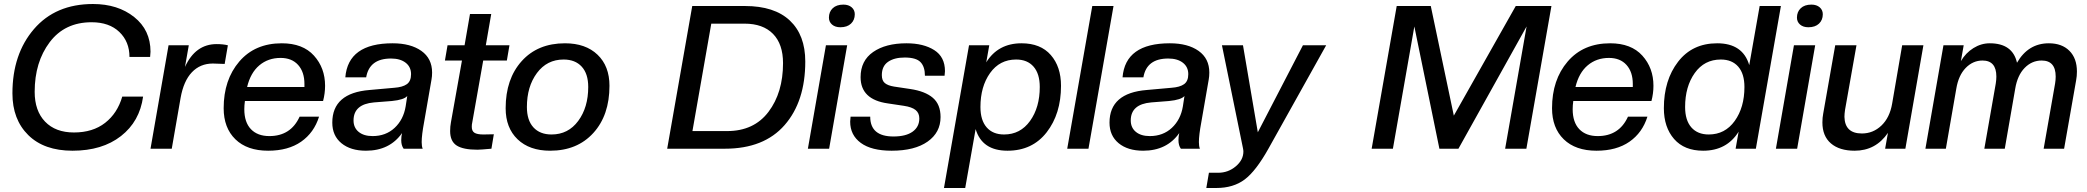

<svg xmlns="http://www.w3.org/2000/svg" viewBox="-20 -742 10414 958"><path d="M342 10Q200 10 121 -68Q42 -146 42 -276Q42 -472 149.5 -597Q257 -722 444 -722Q568 -722 649.5 -657Q731 -592 731 -484Q731 -476 729 -458H626Q626 -534 575.5 -582.5Q525 -631 437 -631Q303 -631 228 -531.5Q153 -432 153 -284Q153 -189 205 -135Q257 -81 349 -81Q443 -81 504.5 -129Q566 -177 590 -260H694Q677 -136 583.5 -63Q490 10 342 10Z M837 0H731L821 -516H922L903 -408Q955 -522 1061 -522Q1093 -522 1117 -516L1101 -423L1042 -425Q979 -425 937.5 -381.5Q896 -338 881 -253Z M1318 10Q1213 10 1154.5 -47Q1096 -104 1096 -202Q1096 -344 1174 -435Q1252 -526 1386 -526Q1491 -526 1546.5 -464.5Q1602 -403 1602 -314Q1602 -276 1592 -238H1202Q1199 -216 1199 -197Q1199 -132 1232 -97.5Q1265 -63 1324 -63Q1431 -63 1475 -160H1572Q1547 -80 1482.5 -35Q1418 10 1318 10ZM1380 -453Q1318 -453 1274 -416Q1230 -379 1213 -308H1499V-323Q1499 -383 1467.5 -418Q1436 -453 1380 -453Z M1806 10Q1729 10 1683.5 -27.5Q1638 -65 1638 -130Q1638 -278 1824 -293L1947 -304Q1989 -307 2010 -322Q2031 -337 2031 -372Q2031 -408 2004 -429Q1977 -450 1931 -450Q1823 -450 1807 -356H1703Q1717 -526 1939 -526Q2029 -526 2082.5 -488Q2136 -450 2136 -380Q2136 -361 2133 -345L2096 -132Q2084 -68 2084 -33Q2084 -12 2089 0H1994Q1982 -16 1982 -43Q1982 -61 1986 -78Q1924 10 1806 10ZM1839 -63Q1905 -63 1949 -104Q1993 -145 2004 -211L2012 -263Q1996 -244 1935 -238L1846 -231Q1744 -222 1744 -141Q1744 -105 1769.5 -84Q1795 -63 1839 -63Z M2362 5Q2291 5 2258.5 -16Q2226 -37 2226 -88Q2226 -111 2230 -132L2285 -440H2200L2213 -516H2298L2325 -672H2431L2404 -516H2522L2509 -440H2391L2336 -129Q2334 -122 2334 -109Q2334 -88 2347.5 -79.5Q2361 -71 2392 -71L2444 -72L2432 0Q2377 5 2362 5Z M2732 -71Q2815 -71 2865 -138.5Q2915 -206 2915 -308Q2915 -374 2882.5 -409.5Q2850 -445 2792 -445Q2709 -445 2659 -377.5Q2609 -310 2609 -208Q2609 -142 2641.5 -106.5Q2674 -71 2732 -71ZM2725 10Q2622 10 2562.5 -47Q2503 -104 2503 -202Q2503 -348 2583 -437Q2663 -526 2799 -526Q2902 -526 2961.5 -469Q3021 -412 3021 -314Q3021 -167 2940.5 -78.5Q2860 10 2725 10Z M3998 -435Q3998 -236 3895 -118Q3792 0 3597 0H3309L3434 -712H3697Q3844 -712 3921 -639.5Q3998 -567 3998 -435ZM3887 -427Q3887 -522 3837 -573Q3787 -624 3695 -624H3529L3435 -88H3608Q3742 -88 3814.5 -184Q3887 -280 3887 -427Z M4117 0H4011L4101 -516H4207ZM4173 -606Q4147 -606 4131.5 -619.5Q4116 -633 4116 -654Q4116 -683 4135 -701Q4154 -719 4188 -719Q4214 -719 4229.5 -705.5Q4245 -692 4245 -671Q4245 -642 4226 -624Q4207 -606 4173 -606Z M4429 10Q4328 10 4275 -29Q4222 -68 4222 -135Q4222 -142 4224 -160H4322Q4322 -61 4438 -61Q4500 -61 4533.5 -85Q4567 -109 4567 -151Q4567 -178 4548.5 -193Q4530 -208 4490 -214L4410 -226Q4274 -245 4274 -357Q4274 -439 4336.5 -482.5Q4399 -526 4503 -526Q4588 -526 4641.5 -492Q4695 -458 4695 -387Q4695 -380 4693 -364H4595Q4595 -409 4573 -432Q4551 -455 4494 -455Q4442 -455 4411 -433.5Q4380 -412 4380 -367Q4380 -340 4395 -327.5Q4410 -315 4441 -310L4521 -298Q4596 -287 4634.5 -254Q4673 -221 4673 -158Q4673 -81 4608.5 -35.5Q4544 10 4429 10Z M5007 10Q4880 10 4848 -98L4796 196H4690L4815 -516H4916L4901 -431Q4960 -526 5077 -526Q5172 -526 5223 -467.5Q5274 -409 5274 -314Q5274 -174 5202.5 -82Q5131 10 5007 10ZM4990 -71Q5071 -71 5119.5 -138.5Q5168 -206 5168 -308Q5168 -374 5137 -409.5Q5106 -445 5050 -445Q4968 -445 4920 -377.5Q4872 -310 4872 -208Q4872 -142 4903 -106.5Q4934 -71 4990 -71Z M5411 0H5305L5430 -712H5536Z M5684 10Q5607 10 5561.5 -27.5Q5516 -65 5516 -130Q5516 -278 5702 -293L5825 -304Q5867 -307 5888 -322Q5909 -337 5909 -372Q5909 -408 5882 -429Q5855 -450 5809 -450Q5701 -450 5685 -356H5581Q5595 -526 5817 -526Q5907 -526 5960.5 -488Q6014 -450 6014 -380Q6014 -361 6011 -345L5974 -132Q5962 -68 5962 -33Q5962 -12 5967 0H5872Q5860 -16 5860 -43Q5860 -61 5864 -78Q5802 10 5684 10ZM5717 -63Q5783 -63 5827 -104Q5871 -145 5882 -211L5890 -263Q5874 -244 5813 -238L5724 -231Q5622 -222 5622 -141Q5622 -105 5647.5 -84Q5673 -63 5717 -63Z M5999 196 6012 120H6058Q6108 120 6146 88Q6184 56 6184 14Q6184 8 6182 -2L6077 -516H6182L6256 -82L6481 -516H6597L6310 -2Q6247 111 6190.5 153.5Q6134 196 6049 196Z M7596 0H7490L7597 -610L7257 0H7162L7037 -610L6930 0H6824L6949 -712H7119L7234 -165L7543 -712H7721Z M7946 10Q7841 10 7782.5 -47Q7724 -104 7724 -202Q7724 -344 7802 -435Q7880 -526 8014 -526Q8119 -526 8174.5 -464.5Q8230 -403 8230 -314Q8230 -276 8220 -238H7830Q7827 -216 7827 -197Q7827 -132 7860 -97.5Q7893 -63 7952 -63Q8059 -63 8103 -160H8200Q8175 -80 8110.5 -35Q8046 10 7946 10ZM8008 -453Q7946 -453 7902 -416Q7858 -379 7841 -308H8127V-323Q8127 -383 8095.5 -418Q8064 -453 8008 -453Z M8478 10Q8384 10 8333 -48.5Q8282 -107 8282 -202Q8282 -342 8353 -434Q8424 -526 8548 -526Q8676 -526 8708 -417L8760 -712H8866L8741 0H8640L8655 -85Q8596 10 8478 10ZM8506 -71Q8587 -71 8635.5 -138.5Q8684 -206 8684 -308Q8684 -374 8653 -409.5Q8622 -445 8566 -445Q8484 -445 8436 -377.5Q8388 -310 8388 -208Q8388 -142 8419 -106.5Q8450 -71 8506 -71Z M8947 0H8841L8931 -516H9037ZM9003 -606Q8977 -606 8961.5 -619.5Q8946 -633 8946 -654Q8946 -683 8965 -701Q8984 -719 9018 -719Q9044 -719 9059.5 -705.5Q9075 -692 9075 -671Q9075 -642 9056 -624Q9037 -606 9003 -606Z M9234 10Q9158 10 9115.5 -26.5Q9073 -63 9073 -131Q9073 -155 9077 -175L9137 -516H9243L9186 -194Q9183 -174 9183 -159Q9185 -76 9270 -76Q9326 -76 9367.5 -115.5Q9409 -155 9421 -225L9471 -516H9577L9487 0H9386L9400 -79Q9339 10 9234 10Z M10279 0H10177L10234 -325Q10237 -343 10237 -360Q10237 -440 10167 -440Q10118 -440 10082 -403Q10046 -366 10035 -299L9983 0H9881L9938 -325Q9941 -344 9941 -360Q9941 -440 9872 -440Q9824 -440 9788 -403Q9752 -366 9741 -299L9689 0H9587L9677 -516H9778L9764 -437Q9788 -478 9826.5 -502Q9865 -526 9908 -526Q10022 -526 10044 -429Q10100 -526 10203 -526Q10268 -526 10305.5 -488.5Q10343 -451 10343 -385Q10343 -362 10339 -341Z"/></svg>

Font: Creato Display Medium
Style: Italic
Weight: 500
Italic angle: -10°
Version: Version 1.000